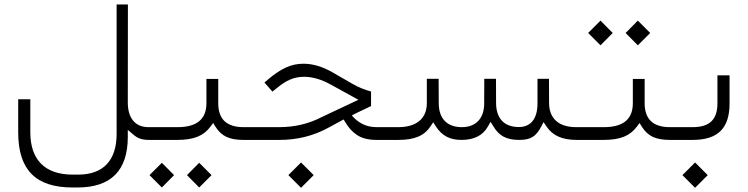

<svg xmlns="http://www.w3.org/2000/svg" viewBox="-20 -642 3433 881"><path d="M680.2 0C688.5 0 692.9 -9.3 692.9 -27.3V-32.7C692.9 -47.9 689.5 -58.6 680.2 -58.6H661.1C600.6 -58.6 566.4 -99.6 566.4 -171.9L566.9 -621.6H515.1V-27.3C515.1 93.8 454.1 159.2 338.9 159.2H313C186.5 159.2 119.1 91.3 119.1 -35.2V-186.5H63.5V-34.7C63.5 137.2 143.6 218.3 313 218.3H335.4C489.3 218.3 566.4 140.6 566.4 -14.2V-45.9L590.8 -25.4C610.8 -7.8 629.4 0 664.6 0Z M894 218.3 950.7 161.6 894 105 837.9 161.6ZM722.7 218.3 778.8 161.6 722.7 105 666 161.6ZM1106.9 0C1115.2 0 1119.6 -12.2 1119.6 -27.3V-32.7C1119.6 -49.8 1115.7 -58.6 1107.4 -58.6H1097.2C1020 -58.6 981.4 -95.2 981.4 -168.5V-279.8H927.2V-168.5C927.2 -95.2 883.3 -58.6 794.9 -58.6H674.8C666.5 -58.6 662.6 -49.8 662.6 -32.7V-27.3C662.6 -9.3 667 0 675.3 0H792.5C870.6 0 914.1 -19 945.3 -60.5L958 -77.6L969.2 -59.6C996.1 -18.1 1030.8 0 1097.7 0Z M1361.3 219.7 1419.4 161.6 1361.3 103.5 1303.2 161.6ZM1766.1 0C1775.4 0 1778.8 -13.7 1778.8 -27.3V-32.7C1778.8 -49.8 1774.4 -58.6 1766.1 -58.6H1707.5C1662.1 -58.6 1624.5 -76.7 1594.2 -112.3C1605.5 -118.2 1621.6 -126.5 1643.6 -136.7C1665.5 -147 1678.2 -153.3 1682.6 -155.3V-222.2C1652.8 -230 1624.5 -241.7 1597.2 -257.3L1504.9 -310.5C1459.5 -336.4 1415.5 -349.6 1372.6 -349.6C1316.4 -349.6 1270.5 -328.1 1211.4 -278.8L1193.4 -263.2L1230 -221.7L1253.9 -240.7C1293.5 -272.9 1328.6 -289.6 1375.5 -289.6C1414.6 -289.6 1456.1 -277.3 1500.5 -252.4L1624.5 -184.1L1456.5 -105C1397.5 -74.2 1332.5 -58.6 1261.7 -58.6H1103C1094.7 -58.6 1090.8 -49.8 1090.8 -32.7V-27.3C1090.8 -9.3 1095.2 0 1103.5 0H1262.7C1343.8 0 1418.5 -18.6 1486.3 -55.7L1556.6 -93.8L1564 -82C1580.1 -55.2 1594.7 -38.6 1617.7 -22.9C1640.6 -7.3 1670.4 0 1709 0Z M2636.2 0C2644.5 0 2648.9 -9.3 2648.9 -27.3V-32.7C2648.9 -47.9 2645.5 -58.6 2636.2 -58.6H2623C2544.9 -58.6 2500 -97.2 2499.5 -168.9L2499 -280.3H2446.3V-167.5C2446.3 -99.6 2417.5 -59.1 2360.8 -59.1C2293.9 -59.1 2256.8 -98.1 2256.3 -168.5L2255.9 -280.3H2202.1L2201.7 -167.5C2201.7 -98.6 2163.6 -58.6 2099.1 -58.6C2031.2 -58.6 1993.7 -98.1 1993.2 -167L1992.7 -280.3H1938.5V-168C1938.5 -97.2 1889.6 -58.6 1808.1 -58.6H1761.7C1753.4 -58.6 1749.5 -49.8 1749.5 -32.7V-27.3C1749.5 -9.3 1753.9 0 1762.2 0H1807.6C1883.8 0 1927.7 -20 1955.6 -62.5L1967.8 -81.1L1980 -62C2007.8 -19 2044.4 0 2097.2 0C2155.3 0 2195.8 -20.5 2218.8 -61.5L2231 -83L2244.1 -62C2269.5 -19 2303.7 0 2362.3 0C2416 0 2439 -16.1 2462.9 -60.1L2474.1 -81.5L2487.8 -61.5C2515.1 -20.5 2558.6 0 2627 0Z M2906.7 -434.1 2963.4 -490.7 2906.7 -547.4 2850.6 -490.7ZM2735.4 -434.1 2791.5 -490.7 2735.4 -547.4 2678.7 -490.7ZM3063.5 0C3071.8 0 3076.2 -12.2 3076.2 -27.3V-32.7C3076.2 -49.8 3072.3 -58.6 3064 -58.6H3053.7C2976.6 -58.6 2938 -95.2 2938 -168.5V-279.8H2883.8V-168.5C2883.8 -95.2 2839.8 -58.6 2751.5 -58.6H2631.3C2623 -58.6 2619.1 -49.8 2619.1 -32.7V-27.3C2619.1 -9.3 2623.5 0 2631.8 0H2749C2827.1 0 2870.6 -19 2901.9 -60.5L2914.6 -77.6L2925.8 -59.6C2952.6 -18.1 2987.3 0 3054.2 0Z M3059.6 -58.6C3051.3 -58.6 3047.4 -49.8 3047.4 -32.7V-27.3C3047.4 -9.3 3051.8 0 3060.1 0H3158.2C3273.9 0 3327.6 -53.2 3327.6 -167V-296.4H3272V-167.5C3272 -90.8 3232.9 -58.6 3158.7 -58.6ZM3169.4 219.7 3227.5 161.6 3169.4 103.5 3111.3 161.6Z"/></svg>

Font: Shabnam Thin
Style: Regular
Weight: 100
Foundry: DejaVu fonts team - Redesigned by Saber Rastikerdar - Based on Vazir font
Version: Version 5.0.1